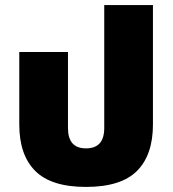

<svg xmlns="http://www.w3.org/2000/svg" viewBox="-20 -722 681 757"><path d="M319 15Q457 15 520 -48Q583 -111 583 -231V-702H391V-217Q391 -137 319 -137Q248 -137 248 -217V-517H56V-231Q56 -111 119 -48Q182 15 319 15Z"/></svg>

Font: Noto Sans Thai UI Black
Style: Regular
Weight: 900
Designer: Monotype Design Team
Foundry: Monotype Imaging Inc.
Version: Version 1.901